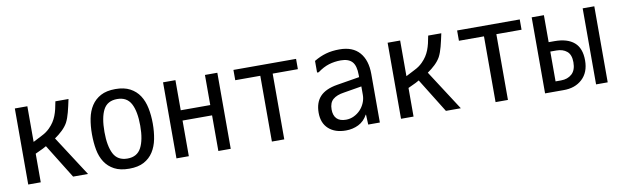

<svg xmlns="http://www.w3.org/2000/svg" viewBox="-39 -904 4078 1268"><g transform="rotate(-10 2000.0 -270.5)"><path d="M375 -16 233 -245Q209 -231 190 -223Q171 -215 158 -208V-16H74V-526H158V-287Q187 -303 218 -318Q249 -333 272 -356Q290 -374 302 -392.5Q314 -411 322 -431.5Q330 -452 335.5 -475Q341 -498 346 -526H434Q424 -478 414 -439.5Q404 -401 390 -374Q376 -349 352.5 -326.5Q329 -304 301 -285L475 -16Z M750 -3Q690 -3 650.5 -24Q611 -45 587.5 -81Q564 -117 555 -165.5Q546 -214 546 -270Q546 -326 555.5 -374.5Q565 -423 588.5 -459Q612 -495 651 -516Q690 -537 750 -537Q808 -537 847.5 -516Q887 -495 910.5 -459Q934 -423 944 -374Q954 -325 954 -270Q954 -215 944.5 -166.5Q935 -118 911.5 -81.5Q888 -45 849 -24Q810 -3 750 -3ZM750 -71Q815 -71 842.5 -123.5Q870 -176 870 -270Q870 -366 842.5 -418Q815 -470 750 -470Q684 -470 657 -418.5Q630 -367 630 -270Q630 -176 657 -123.5Q684 -71 750 -71Z M1432 -526V-16H1349V-255H1151V-16H1068V-526H1151V-324H1349V-526Z M1708 -16V-457H1540V-526H1960V-457H1791V-16Z M2353 -215V-272L2233 -252Q2184 -245 2158.5 -223Q2133 -201 2133 -156Q2133 -116 2153.5 -94.5Q2174 -73 2216 -73Q2244 -73 2269 -85Q2294 -97 2312.5 -116.5Q2331 -136 2342 -162Q2353 -188 2353 -215ZM2081 -413V-491Q2121 -515 2161.5 -526.5Q2202 -538 2253 -538Q2341 -538 2386.5 -486Q2432 -434 2432 -341V-16H2354L2351 -83H2349Q2326 -41 2287.5 -22Q2249 -3 2203 -3Q2130 -3 2087.5 -41.5Q2045 -80 2045 -149Q2045 -218 2082 -257.5Q2119 -297 2197 -310L2349 -335V-349Q2349 -412 2324.5 -438.5Q2300 -465 2249 -465Q2207 -465 2169 -453.5Q2131 -442 2092 -413Z M2875 -16 2733 -245Q2709 -231 2690 -223Q2671 -215 2658 -208V-16H2574V-526H2658V-287Q2687 -303 2718 -318Q2749 -333 2772 -356Q2790 -374 2802 -392.5Q2814 -411 2822 -431.5Q2830 -452 2835.5 -475Q2841 -498 2846 -526H2934Q2924 -478 2914 -439.5Q2904 -401 2890 -374Q2876 -349 2852.5 -326.5Q2829 -304 2801 -285L2975 -16Z M3208 -16V-457H3040V-526H3460V-457H3291V-16Z M3960 -16H3882V-526H3960ZM3540 -526H3622V-345H3661Q3747 -345 3792.5 -306Q3838 -267 3838 -185Q3838 -105 3789.5 -60Q3741 -15 3663 -16H3540ZM3659 -82Q3703 -82 3731.5 -107.5Q3760 -133 3760 -186Q3760 -237 3733 -259.5Q3706 -282 3663 -282H3622V-82Z"/></g></svg>

Font: D2Coding
Style: Regular
Weight: 400
Monospace: yes
Designer: Yong-Rak Park; Jeong-Hwan Yoon; Sang-Min Lee;
Foundry: NHN Corporation
Version: Version 1.3.2; Build 20180524